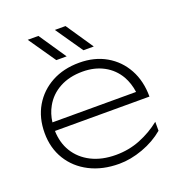

<svg xmlns="http://www.w3.org/2000/svg" viewBox="-141 -900 964 1031"><g transform="rotate(-20 341.0 -385.0)"><path d="M347 -782 452 -627H393L286 -782ZM192 -782 297 -627H238L131 -782ZM366 12Q271 12 198.5 -25Q126 -62 85.5 -128Q45 -194 45 -280Q45 -367 83.5 -432.5Q122 -498 190 -535Q258 -572 348 -572Q435 -572 501 -534Q567 -496 604 -428.5Q641 -361 641 -272H101Q103 -204 134 -153Q167 -99 226.5 -69Q286 -39 366 -39Q440 -39 505 -65Q570 -91 624 -134V-83Q572 -39 502 -13.5Q432 12 366 12ZM582 -320Q575 -371 552 -412Q522 -464 469.5 -492.5Q417 -521 348 -521Q273 -521 217.5 -491Q162 -461 132 -407Q110 -368 104 -320Z"/></g></svg>

Font: Bounded
Style: Regular
Weight: 200
Designer: Vlad Churkin
Version: Version 1.0